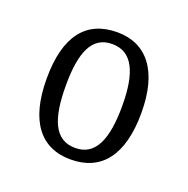

<svg xmlns="http://www.w3.org/2000/svg" viewBox="-74 -789 469 480"><g transform="rotate(20 160.5 -549.5)"><path d="M160 -380C241 -380 287 -436 287 -550C287 -663 239 -719 162 -719C80 -719 35 -664 35 -550C35 -436 81 -380 160 -380ZM161 -411C106 -411 86 -461 86 -550C86 -638 106 -687 160 -687C214 -687 236 -638 236 -550C236 -461 215 -411 161 -411Z"/></g></svg>

Font: Noto Serif Devanagari Condensed Light
Style: Regular
Weight: 300
Width: 3
Designer: Universal Thirst, Indian Type Foundry and the Monotype Design Team
Foundry: Monotype Imaging Inc.
Version: Version 2.004